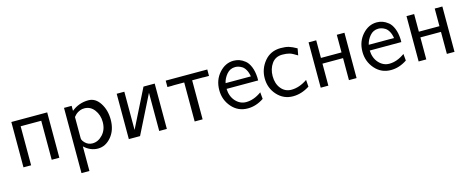

<svg xmlns="http://www.w3.org/2000/svg" viewBox="-35 -1043 4464 1820"><g transform="rotate(-15 2197.5 -133.0)"><path d="M81 0V-445H433V0H358V-383H156V0Z M598 195V-445H673V-396Q746 -455 839 -455Q908 -455 952.5 -386Q997 -317 997 -224Q997 -121 941.5 -55Q886 11 811 11Q737 11 676 -46V195ZM676 -126Q676 -104 704.5 -77Q733 -50 773 -50Q829 -50 873.5 -98Q918 -146 918 -222Q918 -290 880 -340.5Q842 -391 782 -391Q771 -391 761 -389.5Q751 -388 742.5 -384.5Q734 -381 726.5 -377.5Q719 -374 712.5 -369.5Q706 -365 701 -361Q696 -357 691.5 -352Q687 -347 684.5 -344Q682 -341 679 -338L676 -334Z M1115 0V-445H1190V-70L1378 -445H1488V0H1413V-375L1225 0Z M1596 -382V-445H2004V-382H1962L1941 -383H1839V0H1761V-383H1659L1638 -382Z M2063 -226Q2063 -325 2123.5 -393Q2184 -461 2265 -461Q2295 -461 2322 -451.5Q2349 -442 2376.5 -420Q2404 -398 2422 -354Q2440 -310 2443 -249V-220H2133Q2136 -145 2179 -98Q2222 -51 2281 -51Q2357 -51 2433 -106L2439 -40Q2363 11 2281 11Q2186 11 2124.5 -59.5Q2063 -130 2063 -226ZM2138 -275H2386Q2380 -314 2364.5 -341Q2349 -368 2329.5 -379.5Q2310 -391 2294.5 -395Q2279 -399 2265 -399Q2214 -399 2181 -360Q2148 -321 2138 -275Z M2508 -223Q2508 -316 2568 -388.5Q2628 -461 2728 -461Q2775 -461 2806 -452Q2837 -443 2883 -417L2871 -351Q2822 -382 2796 -389Q2767 -397 2727 -397Q2659 -397 2622.5 -345.5Q2586 -294 2586 -223Q2586 -149 2625 -101Q2664 -53 2726 -53Q2804 -53 2883 -107L2888 -40Q2809 11 2725 11Q2633 11 2570.5 -57.5Q2508 -126 2508 -223Z M2998 0V-445H3073V-272H3275V-445H3350V0H3275V-216H3073V0Z M3468 -226Q3468 -325 3528.5 -393Q3589 -461 3670 -461Q3700 -461 3727 -451.5Q3754 -442 3781.5 -420Q3809 -398 3827 -354Q3845 -310 3848 -249V-220H3538Q3541 -145 3584 -98Q3627 -51 3686 -51Q3762 -51 3838 -106L3844 -40Q3768 11 3686 11Q3591 11 3529.5 -59.5Q3468 -130 3468 -226ZM3543 -275H3791Q3785 -314 3769.5 -341Q3754 -368 3734.5 -379.5Q3715 -391 3699.5 -395Q3684 -399 3670 -399Q3619 -399 3586 -360Q3553 -321 3543 -275Z M3959 0V-445H4034V-272H4236V-445H4311V0H4236V-216H4034V0Z"/></g></svg>

Font: CMU Sans Serif
Style: Medium
Weight: 500
Version: Version 0.7.0